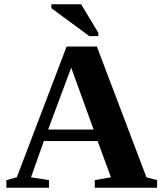

<svg xmlns="http://www.w3.org/2000/svg" viewBox="-20 -878 762 898"><path d="M209 -35.6V0H9.8V-35.6L58.6 -48.8L291.5 -660.2H433.1L665 -48.8L714.8 -35.6V0H423.3V-35.6L499 -48.8L436.5 -218.3H185.1L125 -48.8ZM313 -561.5 205.1 -272H418ZM397.9 -709 220.2 -839.8V-857.9H359.4L439.9 -724.6V-709Z"/></svg>

Font: Liberation Serif
Style: Bold
Weight: 700
Designer: Steve Matteson
Foundry: Ascender Corporation
Version: Version 2.1.5